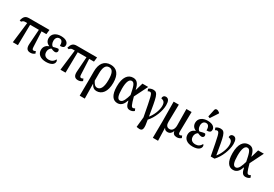

<svg xmlns="http://www.w3.org/2000/svg" viewBox="58 -2064 5070 3555"><g transform="rotate(30 2593.0 -286.0)"><path d="M105 0H214L221 -440H408L386 -124C380 -34 412 7 480 7C515 7 542 -1 574 -27L555 -72C539 -61 527 -57 514 -57C491 -57 482 -73 480 -116L465 -440H568L579 -536H144C65 -536 36 -499 12 -416L46 -405C68 -431 88 -440 112 -440H158Z M817 10C930 10 985 -36 985 -91C985 -111 976 -124 966 -131C941 -77 897 -51 841 -51C763 -51 730 -96 730 -154C730 -213 761 -242 784 -256C818 -241 847 -232 867 -232C897 -232 917 -252 917 -277C917 -297 908 -311 898 -317C868 -317 829 -307 792 -296C766 -304 742 -347 742 -398C742 -458 772 -495 821 -495C878 -495 894 -443 894 -378C964 -377 985 -403 985 -442C985 -494 941 -546 825 -546C721 -546 640 -493 640 -398C640 -339 672 -295 724 -276V-272C672 -253 626 -213 626 -138C626 -54 689 10 817 10Z M1123 0H1232L1239 -440H1426L1404 -124C1398 -34 1430 7 1498 7C1533 7 1560 -1 1592 -27L1573 -72C1557 -61 1545 -57 1532 -57C1509 -57 1500 -73 1498 -116L1483 -440H1586L1597 -536H1162C1083 -536 1054 -499 1030 -416L1064 -405C1086 -431 1106 -440 1130 -440H1176Z M1672 238H1781L1776 -78H1777C1807 -16 1848 10 1895 10C2012 10 2093 -88 2093 -277C2093 -459 2017 -547 1887 -547C1743 -547 1675 -442 1675 -282V-92ZM1876 -50C1833 -50 1804 -82 1775 -141V-293C1775 -415 1804 -492 1883 -492C1961 -492 1989 -417 1989 -279C1989 -110 1940 -50 1876 -50Z M2343 10C2428 10 2470 -55 2495 -131H2500C2521 -27 2550 7 2609 7C2647 7 2677 -7 2699 -27L2680 -72C2666 -63 2651 -57 2639 -57C2609 -57 2593 -85 2548 -251L2690 -536H2567L2520 -376H2515C2488 -510 2436 -546 2366 -546C2255 -546 2181 -451 2181 -257C2181 -65 2249 10 2343 10ZM2361 -55C2309 -55 2285 -118 2285 -266C2285 -410 2317 -482 2372 -482C2431 -482 2449 -408 2482 -243C2458 -161 2427 -55 2361 -55Z M2895 215C3023 241 3016 162 2985 -7C3082 -111 3148 -285 3148 -409C3148 -496 3124 -544 3066 -544C3030 -544 3005 -522 3005 -476C3060 -463 3092 -443 3092 -358C3092 -271 3043 -145 2977 -68C2911 -450 2905 -540 2801 -540C2765 -540 2730 -529 2703 -506L2722 -461C2737 -472 2749 -476 2763 -476C2810 -476 2817 -420 2896 -5L2874 211Z M3235 236H3346L3338 -37H3340C3353 -5 3378 10 3415 10C3466 10 3499 -20 3516 -70H3518C3525 -16 3558 7 3612 7C3648 7 3676 -5 3703 -27L3684 -72C3671 -63 3655 -57 3643 -57C3619 -57 3611 -73 3611 -125L3618 -536H3507L3511 -191C3512 -113 3479 -57 3419 -57C3357 -57 3337 -106 3338 -166L3345 -536H3234L3238 -112Z M3964 -605 4068 -764V-776C4030 -813 3971 -829 3960 -775L3927 -620ZM3951 10C4064 10 4119 -36 4119 -91C4119 -111 4110 -124 4100 -131C4075 -77 4031 -51 3975 -51C3897 -51 3864 -96 3864 -154C3864 -213 3895 -242 3918 -256C3952 -241 3981 -232 4001 -232C4031 -232 4051 -252 4051 -277C4051 -297 4042 -311 4032 -317C4002 -317 3963 -307 3926 -296C3900 -304 3876 -347 3876 -398C3876 -458 3906 -495 3955 -495C4012 -495 4028 -443 4028 -378C4098 -377 4119 -403 4119 -442C4119 -494 4075 -546 3959 -546C3855 -546 3774 -493 3774 -398C3774 -339 3806 -295 3858 -276V-272C3806 -253 3760 -213 3760 -138C3760 -54 3823 10 3951 10Z M4336 0H4417C4517 -102 4587 -282 4587 -409C4587 -496 4563 -544 4505 -544C4469 -544 4444 -522 4444 -476C4499 -463 4531 -443 4531 -358C4531 -271 4482 -145 4416 -68C4350 -450 4344 -540 4240 -540C4204 -540 4169 -529 4142 -506L4161 -461C4176 -472 4188 -476 4202 -476C4250 -476 4256 -419 4336 0Z M4816 10C4901 10 4943 -55 4968 -131H4973C4994 -27 5023 7 5082 7C5120 7 5150 -7 5172 -27L5153 -72C5139 -63 5124 -57 5112 -57C5082 -57 5066 -85 5021 -251L5163 -536H5040L4993 -376H4988C4961 -510 4909 -546 4839 -546C4728 -546 4654 -451 4654 -257C4654 -65 4722 10 4816 10ZM4834 -55C4782 -55 4758 -118 4758 -266C4758 -410 4790 -482 4845 -482C4904 -482 4922 -408 4955 -243C4931 -161 4900 -55 4834 -55Z"/></g></svg>

Font: Noto Serif Condensed Medium
Style: Regular
Weight: 500
Width: 3
Designer: Monotype Design Team
Foundry: Monotype Imaging Inc.
Version: Version 2.015